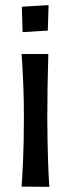

<svg xmlns="http://www.w3.org/2000/svg" viewBox="-20 -727 273 747"><path d="M172 0 64 -1Q65 -13 66.5 -38Q68 -63 69.5 -97.5Q71 -132 72 -175Q73 -218 73 -267Q73 -334 71 -387Q69 -440 67 -473.5Q65 -507 64 -517H168Q168 -509 167 -474.5Q166 -440 165 -386.5Q164 -333 164 -266Q164 -219 165 -177Q166 -135 167 -100Q168 -65 169.5 -39.5Q171 -14 172 0ZM166 -608 68 -602 65 -701 169 -707Z"/></svg>

Font: Truculenta SemiBold
Style: Regular
Weight: 600
Version: Version 1.002